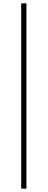

<svg xmlns="http://www.w3.org/2000/svg" viewBox="-20 -846 283 1141"><path d="M106 275H137V-826H106Z"/></svg>

Font: Source Han Sans JP ExtraLight
Style: Regular
Weight: 250
Designer: Ryoko NISHIZUKA 西塚涼子 (kana, bopomofo & ideographs); Paul D. Hunt (Latin, Greek & Cyrillic); Sandoll Communications 산돌커뮤니
Foundry: Adobe
Version: Version 2.001;hotconv 1.0.107;makeotfexe 2.5.65593